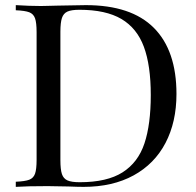

<svg xmlns="http://www.w3.org/2000/svg" viewBox="-20 -728 763 748"><path d="M667.5 -361.8Q667.5 -252.9 624.8 -171.1Q582 -89.4 500.5 -44.7Q418.9 0 305.7 0Q282.2 0 247.1 -1.5Q163.6 -2.9 165.5 -2.9Q83.5 -2.9 41.5 0V-20Q77.6 -21.5 94 -27.8Q110.4 -34.2 116.5 -51.3Q122.6 -68.4 122.6 -106V-602.1Q122.6 -639.6 116.5 -656.7Q110.4 -673.8 94 -680.2Q77.6 -686.5 41.5 -688V-708Q95.2 -704.6 139.2 -704.6L163.6 -705.1L204.6 -706.1Q282.7 -708 314.5 -708Q491.2 -708 579.3 -619.6Q667.5 -531.2 667.5 -361.8ZM215.3 -604V-104Q215.3 -67.9 221.2 -50Q227.1 -32.2 242.9 -25.1Q258.8 -18.1 290.5 -18.1Q397 -18.1 457.5 -56.6Q518.1 -95.2 542.7 -169.2Q567.4 -243.2 567.4 -357.9Q567.4 -473.1 540.5 -545.7Q513.7 -618.2 452.9 -654.1Q392.1 -689.9 289.6 -689.9Q258.3 -689.9 242.7 -682.9Q227.1 -675.8 221.2 -657.7Q215.3 -639.6 215.3 -604Z"/></svg>

Font: TypoPRO Playfair Display
Style: Regular
Weight: 400
Designer: Claus Eggers Sørensen
Foundry: Claus Eggers Sørensen
Version: Version 1.004;PS 001.004;hotconv 1.0.70;makeotf.lib2.5.58329